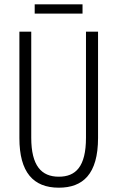

<svg xmlns="http://www.w3.org/2000/svg" viewBox="-20 -861 544 891"><path d="M363 -841H141V-798H363ZM435 -221V-714H379V-222C379 -87 331 -41 253 -41C172 -41 125 -92 125 -222V-714H70V-220C70 -62 134 10 253 10C364 10 435 -52 435 -221Z"/></svg>

Font: Noto Sans Kannada ExtraCondensed Light
Style: Regular
Weight: 300
Width: 2
Designer: Jelle Bosma - Monotype Design Team
Foundry: Monotype Imaging Inc.
Version: Version 2.005